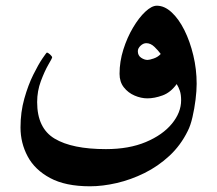

<svg xmlns="http://www.w3.org/2000/svg" viewBox="-20 -525 765 676"><path d="M672.4 -230Q672.4 -205.6 668.5 -174.1Q664.6 -142.6 657.7 -112.8Q650.9 -83 641.1 -64Q616.2 -13.2 576.4 23.7Q536.6 60.5 488.8 84.2Q440.9 107.9 391.1 119.4Q341.3 130.9 296.9 130.9Q210.4 130.9 156.5 101.8Q102.5 72.8 77.4 25.6Q52.2 -21.5 52.2 -76.2Q52.2 -130.4 65.7 -178Q79.1 -225.6 97.2 -262Q115.2 -298.3 129.4 -319.1Q143.6 -339.8 145 -339.8Q148.9 -339.8 156.2 -333.3Q163.6 -326.7 163.6 -322.3Q163.6 -320.3 150.4 -297.6Q137.2 -274.9 124 -239.7Q110.8 -204.6 110.8 -165.5Q110.8 -73.7 172.4 -36.9Q233.9 0 353 0Q434.1 0 493.4 -24.9Q552.7 -49.8 585.2 -89.4Q617.7 -128.9 617.7 -171.9Q617.7 -191.9 613.3 -205.1Q608.9 -218.3 602.1 -229Q580.6 -199.2 552.2 -189Q523.9 -178.7 499 -178.7Q476.6 -178.7 453.9 -188.5Q431.2 -198.2 416 -217.5Q400.9 -236.8 400.9 -265.1Q400.9 -308.1 414.3 -350.6Q427.7 -393.1 448.5 -428Q469.2 -462.9 491.7 -483.9Q514.2 -504.9 532.2 -504.9Q559.1 -504.9 584.2 -481.7Q609.4 -458.5 629.2 -418.9Q648.9 -379.4 660.6 -330.3Q672.4 -281.2 672.4 -230ZM545.9 -335Q537.1 -347.2 523.7 -360.1Q510.3 -373 495.1 -373Q484.4 -373 474.9 -364Q465.3 -355 465.3 -344.7Q465.3 -329.6 476.8 -321.8Q488.3 -314 499.5 -314Q506.3 -314 521.2 -319.1Q536.1 -324.2 545.9 -335Z"/></svg>

Font: Scheherazade New
Style: Bold
Weight: 700
Designer: SIL International
Foundry: SIL International
Version: Version 4.000